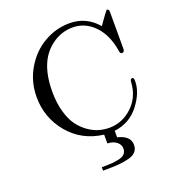

<svg xmlns="http://www.w3.org/2000/svg" viewBox="-162 -836 1101 1194"><g transform="rotate(-20 389.0 -238.5)"><path d="M83 -341.8Q83 -444.8 133.1 -529.3Q183.1 -613.8 262.5 -659.4Q341.8 -705.1 431.2 -705.1Q542 -705.1 615.2 -619.1Q671.4 -699.2 675.8 -702.1Q677.7 -704.1 681.2 -704.1Q693.4 -704.1 692.9 -682.1V-439.9Q692.9 -426.8 686 -421.9Q674.8 -415 667 -422.9Q663.1 -426.8 662.1 -436.3Q661.1 -445.8 656 -469Q650.9 -492.2 640.1 -521Q612.3 -591.8 559.6 -632.8Q506.8 -673.8 440.9 -673.8Q369.1 -673.8 309.1 -632.3Q249 -590.8 219.2 -523.9Q186 -449.7 186 -340.8Q186 -265.6 203.1 -206.3Q220.2 -147 247.1 -111.1Q273.9 -75.2 309.1 -51Q344.2 -26.9 377.7 -17.8Q411.1 -8.8 443.8 -8.8Q528.8 -8.8 594.5 -69.3Q660.2 -129.9 667 -225.1Q667 -243.2 673.8 -248Q677.7 -251 681.2 -251Q693.4 -251 692.9 -227.1Q692.9 -151.9 631.8 -72.5Q570.8 6.8 467.8 20V63Q550.8 83 550.8 142.1Q550.8 168.9 535.4 187Q520 205.1 487.5 213.6Q455.1 222.2 418.9 225.1Q382.8 228 330.1 228H314.9V205.1H335.9Q363.8 205.1 381.8 203.6Q399.9 202.1 426.5 197Q453.1 191.9 467 178Q481 164.1 481 142.1Q481 115.2 458 97.2Q435.1 79.1 397.9 78.1V20Q255.9 2 169.4 -101.8Q83 -205.6 83 -341.8Z"/></g></svg>

Font: CMU Serif Upright Italic
Style: UprightItalic
Weight: 500
Version: Version 0.7.0